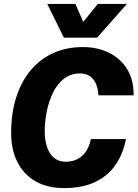

<svg xmlns="http://www.w3.org/2000/svg" viewBox="-20 -951 704 983"><path d="M307 12Q222 12 161.5 -23Q101 -58 69 -121.5Q37 -185 37 -270Q37 -370 62.5 -451Q88 -532 136 -590Q184 -648 252 -679Q320 -710 404 -710Q479 -710 538 -681Q597 -652 631 -597Q665 -542 664 -463H484Q481 -517 456.5 -546Q432 -575 390 -575Q342 -575 307.5 -548Q273 -521 251.5 -477Q230 -433 219.5 -381Q209 -329 209 -279Q209 -235 220.5 -199.5Q232 -164 256 -143.5Q280 -123 316 -123Q367 -123 400.5 -153Q434 -183 445 -239H625Q610 -162 570.5 -105.5Q531 -49 465.5 -18.5Q400 12 307 12ZM222 -931H366L406 -839L481 -931H630L477 -758H307Z"/></svg>

Font: Azeret Mono Thin
Style: Bold Italic
Weight: 700
Italic angle: -12°
Version: Version 1.002